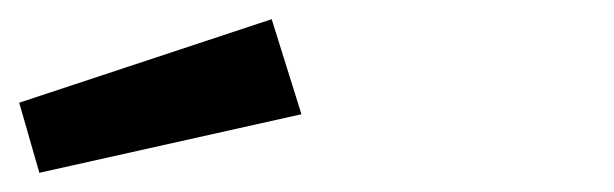

<svg xmlns="http://www.w3.org/2000/svg" viewBox="-20 -828 640 200"><path d="M21 -648 0 -721 263 -808 294 -709Z"/></svg>

Font: Ruda ExtraBold
Style: Regular
Weight: 800
Designer: Mariela Monsalve and Angelina Sanchez
Foundry: Mariela Monsalve and Angelina Sanchez
Version: Version 2.000